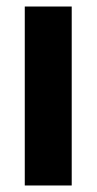

<svg xmlns="http://www.w3.org/2000/svg" viewBox="-20 -569 297 589"><path d="M200 0H56V-549H200Z"/></svg>

Font: Noto Sans Gujarati ExtraCondensed ExtraBold
Style: Regular
Weight: 800
Width: 2
Designer: Jelle Bosma - Monotype Design Team, Universal Thirst
Foundry: Monotype Imaging Inc.
Version: Version 2.106; ttfautohint (v1.8.4.7-5d5b)